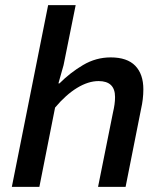

<svg xmlns="http://www.w3.org/2000/svg" viewBox="-20 -726 640 746"><path d="M26 0 167 -706H274L227 -473L207 -402H211Q253 -444 303 -473.5Q353 -503 410 -503Q474 -503 505.5 -470.5Q537 -438 537 -379Q537 -341 528 -302L468 0H361L419 -289Q423 -306 425 -320.5Q427 -335 427 -349Q427 -411 363 -411Q323 -411 279.5 -384.5Q236 -358 194 -308L133 0Z"/></svg>

Font: Source Code Pro Semibold
Style: Italic
Weight: 600
Italic angle: -11°
Monospace: yes
Designer: Paul D. Hunt, Teo Tuominen
Foundry: Adobe Systems Incorporated
Version: Version 1.050;PS 1.000;hotconv 16.6.51;makeotf.lib2.5.65220